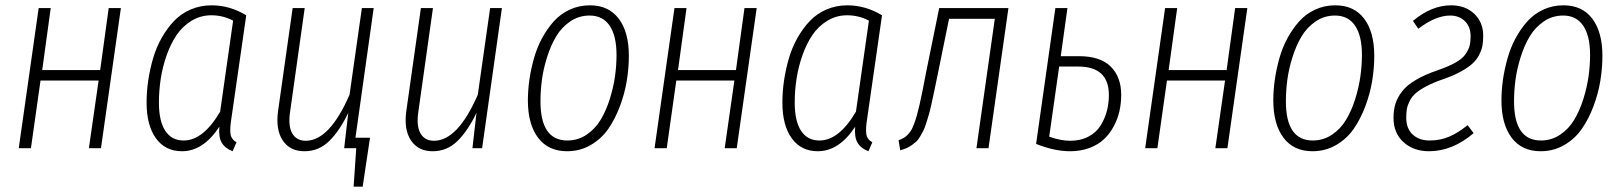

<svg xmlns="http://www.w3.org/2000/svg" viewBox="-20 -552 6033 715"><path d="M311 0 347.2 -252H130.9L95.2 0H49.8L124 -522H168.9L137.2 -291H353L384.8 -522H430.2L356 0Z M768.1 -532.2Q835.4 -532.2 897 -495.1L841.8 -111.8Q835.4 -72.8 838.4 -53Q841.3 -33.2 860.8 -22L846.2 11.2Q818.4 0.5 805.9 -20.3Q793.5 -41 796.9 -80.1Q736.8 11.2 657.7 11.2Q595.7 11.2 560.8 -36.9Q525.9 -85 525.9 -169.9Q525.9 -210.9 532 -252.2Q538.1 -293.5 550 -334.5Q562 -375.5 582 -410.9Q602.1 -446.3 627.9 -473.6Q653.8 -501 689.9 -516.6Q726.1 -532.2 768.1 -532.2ZM767.1 -495.1Q727.1 -495.1 693.6 -474.9Q660.2 -454.6 637.9 -421.9Q615.7 -389.2 600.6 -346.2Q585.4 -303.2 578.6 -258.8Q571.8 -214.4 571.8 -169.9Q571.8 -101.1 595.5 -64.9Q619.1 -28.8 664.1 -28.8Q736.8 -28.8 799.8 -136.2L848.1 -475.1Q810.5 -495.1 767.1 -495.1Z M1371.6 -522 1303.7 -39.1H1357.9L1330.6 143.1H1296.9L1306.6 0H1261.7L1276.9 -131.8Q1245.1 -65.4 1206.3 -27.1Q1167.5 11.2 1113.8 11.2Q1059.6 11.2 1032.7 -29.3Q1005.9 -69.8 1015.6 -139.2L1069.8 -522H1114.7L1060.5 -137.2Q1052.2 -83.5 1068.1 -55.7Q1084 -27.8 1118.7 -27.8Q1207 -27.8 1281.7 -199.2L1327.6 -522Z M1591.3 11.2Q1537.1 11.2 1510.3 -29.3Q1483.4 -69.8 1493.2 -139.2L1547.4 -522H1592.3L1538.1 -137.2Q1529.8 -83.5 1545.7 -55.7Q1561.5 -27.8 1596.2 -27.8Q1684.6 -27.8 1759.3 -199.2L1805.2 -522H1849.1L1775.4 0H1739.3L1754.4 -131.8Q1722.7 -65.4 1683.8 -27.1Q1645 11.2 1591.3 11.2Z M2091.8 11.2Q2021.5 11.2 1983.6 -39.3Q1945.8 -89.8 1945.8 -178.2Q1945.8 -215.8 1951.4 -254.9Q1957 -293.9 1968.3 -334.2Q1979.5 -374.5 1998.5 -409.7Q2017.6 -444.8 2042.2 -472.4Q2066.9 -500 2101.6 -516.1Q2136.2 -532.2 2176.8 -532.2Q2246.6 -532.2 2284.2 -482.4Q2321.8 -432.6 2321.8 -344.2Q2321.8 -298.8 2314.2 -251.7Q2306.6 -204.6 2288.8 -157Q2271 -109.4 2245.4 -72.3Q2219.7 -35.2 2179.9 -12Q2140.1 11.2 2091.8 11.2ZM2092.8 -28.8Q2132.3 -28.8 2164.6 -50.5Q2196.8 -72.3 2217 -106.2Q2237.3 -140.1 2251 -183.8Q2264.6 -227.5 2270.3 -268.3Q2275.9 -309.1 2275.9 -347.2Q2275.9 -418.9 2250.2 -456.5Q2224.6 -494.1 2175.8 -494.1Q2135.7 -494.1 2103.5 -472.2Q2071.3 -450.2 2051 -416.3Q2030.8 -382.3 2017.1 -338.6Q2003.4 -294.9 1998 -254.2Q1992.7 -213.4 1992.7 -174.8Q1992.7 -28.8 2092.8 -28.8Z M2678.7 0 2714.8 -252H2498.5L2462.9 0H2417.5L2491.7 -522H2536.6L2504.9 -291H2720.7L2752.4 -522H2797.9L2723.6 0Z M3135.7 -532.2Q3203.1 -532.2 3264.6 -495.1L3209.5 -111.8Q3203.1 -72.8 3206.1 -53Q3209 -33.2 3228.5 -22L3213.9 11.2Q3186 0.5 3173.6 -20.3Q3161.1 -41 3164.6 -80.1Q3104.5 11.2 3025.4 11.2Q2963.4 11.2 2928.5 -36.9Q2893.6 -85 2893.6 -169.9Q2893.6 -210.9 2899.7 -252.2Q2905.8 -293.5 2917.7 -334.5Q2929.7 -375.5 2949.7 -410.9Q2969.7 -446.3 2995.6 -473.6Q3021.5 -501 3057.6 -516.6Q3093.8 -532.2 3135.7 -532.2ZM3134.8 -495.1Q3094.7 -495.1 3061.3 -474.9Q3027.8 -454.6 3005.6 -421.9Q2983.4 -389.2 2968.3 -346.2Q2953.1 -303.2 2946.3 -258.8Q2939.5 -214.4 2939.5 -169.9Q2939.5 -101.1 2963.1 -64.9Q2986.8 -28.8 3031.7 -28.8Q3104.5 -28.8 3167.5 -136.2L3215.8 -475.1Q3178.2 -495.1 3134.8 -495.1Z M3735.4 -522 3661.1 0H3616.2L3684.6 -481.9H3514.2L3472.2 -275.9Q3464.4 -238.8 3460 -217Q3455.6 -195.3 3449.5 -168Q3443.4 -140.6 3439.2 -126Q3435.1 -111.3 3429 -92.5Q3422.9 -73.7 3418 -64.2Q3413.1 -54.7 3406 -42.7Q3398.9 -30.8 3392.1 -24.7Q3385.3 -18.6 3375.7 -11.7Q3366.2 -4.9 3356 -0.5Q3345.7 3.9 3332.5 7.8L3326.2 -29.8Q3336.9 -33.7 3344.5 -37.8Q3352.1 -42 3359.6 -49.8Q3367.2 -57.6 3372.3 -65.4Q3377.4 -73.2 3383.3 -88.9Q3389.2 -104.5 3393.6 -119.4Q3397.9 -134.3 3404.1 -161.1Q3410.2 -188 3415.3 -213.1Q3420.4 -238.3 3428.2 -279.8L3477.5 -522Z M3998 -342.8Q4077.1 -342.8 4116.2 -304.2Q4155.3 -265.6 4155.3 -198.2Q4155.3 -168 4148.9 -138.9Q4142.6 -109.9 4127.9 -82.3Q4113.3 -54.7 4091.8 -34.2Q4070.3 -13.7 4037.6 -1.2Q4004.9 11.2 3965.3 11.2Q3906.2 11.2 3838.4 -16.1L3910.2 -522H3955.1L3930.2 -342.8ZM3965.3 -27.8Q4004.4 -27.8 4033.7 -43.5Q4063 -59.1 4078.9 -85Q4094.7 -110.8 4102.1 -139.2Q4109.4 -167.5 4109.4 -198.2Q4109.4 -304.2 3995.1 -304.2H3924.3L3887.2 -43Q3930.2 -27.8 3965.3 -27.8Z M4505.9 0 4542 -252H4325.7L4290 0H4244.6L4318.8 -522H4363.8L4332 -291H4547.9L4579.6 -522H4625L4550.8 0Z M4867.7 11.2Q4797.4 11.2 4759.5 -39.3Q4721.7 -89.8 4721.7 -178.2Q4721.7 -215.8 4727.3 -254.9Q4732.9 -293.9 4744.1 -334.2Q4755.4 -374.5 4774.4 -409.7Q4793.5 -444.8 4818.1 -472.4Q4842.8 -500 4877.4 -516.1Q4912.1 -532.2 4952.6 -532.2Q5022.5 -532.2 5060.1 -482.4Q5097.7 -432.6 5097.7 -344.2Q5097.7 -298.8 5090.1 -251.7Q5082.5 -204.6 5064.7 -157Q5046.9 -109.4 5021.2 -72.3Q4995.6 -35.2 4955.8 -12Q4916 11.2 4867.7 11.2ZM4868.7 -28.8Q4908.2 -28.8 4940.4 -50.5Q4972.7 -72.3 4992.9 -106.2Q5013.2 -140.1 5026.9 -183.8Q5040.5 -227.5 5046.1 -268.3Q5051.8 -309.1 5051.8 -347.2Q5051.8 -418.9 5026.1 -456.5Q5000.5 -494.1 4951.7 -494.1Q4911.6 -494.1 4879.4 -472.2Q4847.2 -450.2 4826.9 -416.3Q4806.6 -382.3 4793 -338.6Q4779.3 -294.9 4773.9 -254.2Q4768.6 -213.4 4768.6 -174.8Q4768.6 -28.8 4868.7 -28.8Z M5383.8 -532.2Q5437 -532.2 5470.2 -500.5Q5503.4 -468.8 5503.4 -418.9Q5503.4 -398.4 5500.7 -382.8Q5498 -367.2 5488.8 -348.6Q5479.5 -330.1 5463.6 -315.4Q5447.8 -300.8 5419.9 -285.4Q5392.1 -270 5353.5 -256.8Q5317.9 -244.6 5292.5 -231.2Q5267.1 -217.8 5252.4 -205.1Q5237.8 -192.4 5229.7 -176.3Q5221.7 -160.2 5219.2 -146.5Q5216.8 -132.8 5216.8 -113.8Q5216.8 -72.8 5241 -50.8Q5265.1 -28.8 5303.7 -28.8Q5343.3 -28.8 5376.5 -43Q5409.7 -57.1 5445.3 -85.9L5467.8 -56.2Q5388.7 11.2 5301.8 11.2Q5243.7 11.2 5206.5 -22.7Q5169.4 -56.6 5169.4 -112.8Q5169.4 -142.1 5176.5 -165.3Q5183.6 -188.5 5201.2 -211.4Q5218.8 -234.4 5252.2 -254.2Q5285.6 -273.9 5335.4 -291Q5375 -304.7 5400.1 -318.8Q5425.3 -333 5437 -349.6Q5448.7 -366.2 5452.6 -381.1Q5456.5 -396 5456.5 -417Q5456.5 -452.1 5435.3 -473.1Q5414.1 -494.1 5380.4 -494.1Q5325.7 -494.1 5261.7 -444.8L5241.7 -474.1Q5311 -532.2 5383.8 -532.2Z M5717.3 11.2Q5647 11.2 5609.1 -39.3Q5571.3 -89.8 5571.3 -178.2Q5571.3 -215.8 5576.9 -254.9Q5582.5 -293.9 5593.8 -334.2Q5605 -374.5 5624 -409.7Q5643.1 -444.8 5667.7 -472.4Q5692.4 -500 5727.1 -516.1Q5761.7 -532.2 5802.2 -532.2Q5872.1 -532.2 5909.7 -482.4Q5947.3 -432.6 5947.3 -344.2Q5947.3 -298.8 5939.7 -251.7Q5932.1 -204.6 5914.3 -157Q5896.5 -109.4 5870.8 -72.3Q5845.2 -35.2 5805.4 -12Q5765.6 11.2 5717.3 11.2ZM5718.3 -28.8Q5757.8 -28.8 5790 -50.5Q5822.3 -72.3 5842.5 -106.2Q5862.8 -140.1 5876.5 -183.8Q5890.1 -227.5 5895.8 -268.3Q5901.4 -309.1 5901.4 -347.2Q5901.4 -418.9 5875.7 -456.5Q5850.1 -494.1 5801.3 -494.1Q5761.2 -494.1 5729 -472.2Q5696.8 -450.2 5676.5 -416.3Q5656.2 -382.3 5642.6 -338.6Q5628.9 -294.9 5623.5 -254.2Q5618.2 -213.4 5618.2 -174.8Q5618.2 -28.8 5718.3 -28.8Z"/></svg>

Font: Fira Sans Compressed ExtraLight
Style: Italic
Weight: 250
Width: 3
Italic angle: -8°
Designer: Carrois Corporate & Edenspiekermann AG
Foundry: Carrois Corporate GbR & Edenspiekermann AG
Version: Version 4.203;PS 004.203;hotconv 1.0.88;makeotf.lib2.5.64775